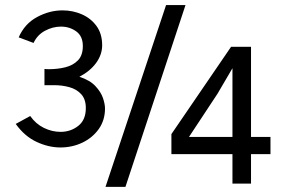

<svg xmlns="http://www.w3.org/2000/svg" viewBox="-20 -724 1120 757"><path d="M396 12.7 634.8 -704.1H711.4L474.6 12.7ZM896.5 0V-116.2H655.8V-195.3L891.1 -539.6H969.7V-184.1H1046.4V-116.2H969.7V0ZM725.1 -184.1H896.5V-455.1L837.9 -355ZM218.3 -142.6Q171.4 -142.6 124.3 -164.6Q77.1 -186.5 42 -235.4L99.1 -266.6Q121.1 -235.4 153.1 -219.7Q185.1 -204.1 218.8 -204.1Q258.3 -204.1 288.3 -227.5Q318.4 -251 318.4 -297.9Q318.4 -333 300 -352.8Q281.7 -372.6 253.2 -380.4Q224.6 -388.2 193.4 -388.2H155.3V-452.1Q159.2 -451.7 163.8 -451.4Q168.5 -451.2 172.9 -451.2Q207 -451.2 237.5 -458.7Q268.1 -466.3 287.4 -486.1Q306.6 -505.9 306.6 -542.5Q306.6 -581.5 280.5 -600.3Q254.4 -619.1 220.2 -619.1Q188 -619.1 157.5 -602.8Q127 -586.4 112.3 -554.7L53.7 -576.7Q77.1 -630.4 126 -656.7Q174.8 -683.1 226.6 -683.1Q266.6 -683.1 302.2 -667.7Q337.9 -652.3 360.4 -621.6Q382.8 -590.8 382.8 -545.4Q382.8 -508.8 359.1 -476.1Q335.4 -443.4 293 -421.4Q334.5 -407.7 356.2 -384.5Q377.9 -361.3 386 -337.4Q394 -313.5 394 -296.4Q394 -250 369.4 -215.3Q344.7 -180.7 304.7 -161.6Q264.6 -142.6 218.3 -142.6Z"/></svg>

Font: Shanti
Style: Regular
Weight: 400
Designer: Vernon Adams
Foundry: Vernon Adams
Version: Version 1.100; ttfautohint (v1.8.4)